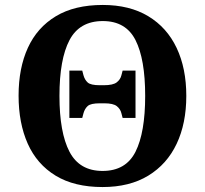

<svg xmlns="http://www.w3.org/2000/svg" viewBox="-20 -745 827 775"><path d="M394 10Q280 10 204.5 -36Q129 -82 92 -165Q55 -248 55 -359Q55 -470 92.5 -552Q130 -634 205.5 -679.5Q281 -725 395 -725Q503 -725 578.5 -679.5Q654 -634 693 -551.5Q732 -469 732 -358Q732 -247 693 -164.5Q654 -82 578.5 -36Q503 10 394 10ZM394 -55Q488 -55 527 -132.5Q566 -210 566 -358Q566 -506 527 -583Q488 -660 395 -660Q301 -660 260.5 -583Q220 -506 220 -358Q220 -210 260.5 -132.5Q301 -55 394 -55ZM260 -269V-460H312L317 -441Q322 -423 334 -412Q346 -401 383 -401H399Q436 -401 451 -412.5Q466 -424 470 -441L475 -460H527V-269H475L470 -288Q466 -305 451.5 -316.5Q437 -328 401 -328H383Q346 -328 334 -317Q322 -306 317 -288L312 -269Z"/></svg>

Font: Noto Serif
Style: Bold
Weight: 700
Designer: Monotype Design Team
Foundry: Monotype Imaging Inc.
Version: Version 2.014